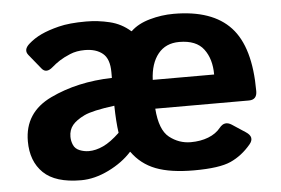

<svg xmlns="http://www.w3.org/2000/svg" viewBox="-43 -580 948 648"><g transform="rotate(-5 431.0 -256.0)"><path d="M39.1 -136.7Q39.1 -234.4 131.1 -278.3Q223.1 -322.3 340.3 -325.2V-344.7Q340.3 -389.6 317.9 -408.2Q295.4 -426.8 257.3 -426.8Q229 -426.8 207.3 -417.7Q185.5 -408.7 170.9 -399.2Q156.2 -389.6 144 -378.9Q121.6 -359.4 106.9 -377L66.4 -426.8Q51.3 -445.3 73.7 -464.8Q92.3 -481.4 116.7 -492.9Q141.1 -504.4 177 -513.4Q212.9 -522.5 269.5 -522.5Q310.5 -522.5 349.9 -512.9Q389.2 -503.4 419.4 -476.6H420.9Q445.3 -500 485.4 -511.2Q525.4 -522.5 566.4 -522.5Q697.3 -522.5 759.5 -455.1Q821.8 -387.7 821.8 -238.3Q821.8 -209 794.4 -209H477.1Q482.4 -136.7 514.6 -111.3Q546.9 -85.9 586.9 -85.9Q620.1 -85.9 646.5 -96.2Q672.9 -106.4 688.5 -126Q706.1 -147.9 729.5 -132.8L774.9 -103Q803.2 -84.5 783.2 -61Q753.4 -25.4 714.6 -7.8Q675.8 9.8 589.4 9.8Q509.8 9.8 460.4 -9.3Q411.1 -28.3 380.4 -71.3H379.4Q348.6 -37.1 300.8 -13.7Q252.9 9.8 207 9.8Q120.1 9.8 79.6 -29.5Q39.1 -68.8 39.1 -136.7ZM183.6 -139.6Q183.6 -125 189.5 -111.6Q195.3 -98.1 210.4 -92Q225.6 -85.9 241.7 -85.9Q265.1 -85.9 290.5 -97.7Q315.9 -109.4 346.7 -138.7Q341.3 -175.8 340.3 -231Q265.1 -221.2 237.3 -207.8Q209.5 -194.3 196.5 -178.5Q183.6 -162.6 183.6 -139.6ZM477.1 -306.6H685.1Q685.1 -359.4 659.9 -392.8Q634.8 -426.3 577.1 -426.3Q531.2 -426.3 505.4 -394.3Q479.5 -362.3 477.1 -306.6Z"/></g></svg>

Font: Istok Web
Style: Bold
Weight: 700
Designer: Andrey V. Panov
Foundry: Andrey V. Panov
Version: Version 1.0.2g